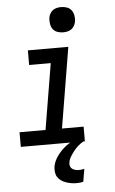

<svg xmlns="http://www.w3.org/2000/svg" viewBox="-63 -781 625 1045"><g transform="rotate(-5 250.0 -258.0)"><path d="M27 0V-80H169L229 -440H111V-520H332L259 -80H377V0ZM313 223Q297 223 282.5 220.5Q268 218 254 213Q240 208 228.5 200Q217 192 209.5 180.5Q202 169 200 154Q198 139 200 124Q205 95 223 69Q241 43 264.5 23Q288 3 316.5 -10.5Q345 -24 374 -31L369 0Q353 9 339.5 21Q326 33 315 47Q304 61 294.5 76.5Q285 92 283 108Q281 119 284 128Q287 137 294.5 142.5Q302 148 311.5 150.5Q321 153 331 153Q339 153 346.5 152Q354 151 361 149L349 219Q340 221 331 222Q322 223 313 223ZM311 -601Q295 -601 279.5 -606.5Q264 -612 255 -624.5Q246 -637 243.5 -653.5Q241 -670 243 -687Q245 -698 251 -709Q257 -720 267 -727Q277 -734 288.5 -736.5Q300 -739 312 -739Q328 -739 343.5 -733.5Q359 -728 368 -715.5Q377 -703 380 -686.5Q383 -670 380 -653Q378 -642 372 -631Q366 -620 356 -613Q346 -606 334.5 -603.5Q323 -601 311 -601Z"/></g></svg>

Font: Iosevka SS18 Medium
Style: Italic
Weight: 500
Italic angle: -9°
Monospace: yes
Designer: Belleve Invis
Foundry: Belleve Invis
Version: Version 25.1.1; ttfautohint (v1.8.4)